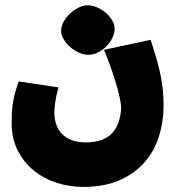

<svg xmlns="http://www.w3.org/2000/svg" viewBox="-20 -551 691 733"><path d="M417.5 -440.4Q417.5 -423.8 408.9 -406.2Q400.4 -388.7 386.5 -374.5Q372.6 -360.4 354.5 -351.1Q336.4 -341.8 317.4 -341.8Q299.8 -341.8 281.2 -350.1Q262.7 -358.4 247.8 -371.6Q232.9 -384.8 223.1 -401.1Q213.4 -417.5 213.4 -433.6Q213.4 -451.2 223.1 -468.5Q232.9 -485.8 248 -499.8Q263.2 -513.7 280.8 -522.2Q298.3 -530.8 314.5 -530.8Q331.5 -530.8 349.9 -523.2Q368.2 -515.6 383.1 -502.9Q397.9 -490.2 407.7 -474.1Q417.5 -458 417.5 -440.4ZM203.1 -217.3Q194.3 -186.5 190.9 -160.9Q187.5 -135.3 187.5 -121.1Q187.5 -98.1 194.1 -77.6Q200.7 -57.1 215.1 -41.5Q229.5 -25.9 252.4 -16.6Q275.4 -7.3 308.1 -7.3Q372.6 -7.3 405.8 -40.3Q439 -73.2 442.4 -138.2Q442.4 -154.3 436.5 -180.9Q430.7 -207.5 421.1 -238.5Q411.6 -269.5 400.1 -301.5Q388.7 -333.5 377 -360.8L555.2 -398.9Q565.9 -365.7 575 -335.4Q584 -305.2 590.6 -275.4Q597.2 -245.6 600.8 -215.1Q604.5 -184.6 604.5 -150.4Q604.5 -85 585.9 -27.8Q567.4 29.3 529.3 71.5Q491.2 113.8 433.6 138.2Q376 162.6 298.3 162.6Q246.1 162.6 197 147Q147.9 131.3 109.4 100.3Q70.8 69.3 47.6 23.4Q24.4 -22.5 24.4 -82.5Q24.4 -103.5 25.4 -121.1Q26.4 -138.7 29.1 -156.7Q31.7 -174.8 37.1 -194.8Q42.5 -214.8 51.3 -240.2Z"/></svg>

Font: DimaFred
Style: Bold
Weight: 800
Designer: R.Balvardi
Foundry: R.Balvardi (r.balvardi@gmail.com)
Version: Version 1.00;August 2, 2018;FontCreator 11.5.0.2427 64-bit